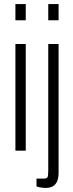

<svg xmlns="http://www.w3.org/2000/svg" viewBox="-20 -743 361 947"><path d="M56 -643V-723H107V-643ZM56 0V-526H107V0ZM218 -643V-723H269V-643ZM205 184Q198 184 189 183Q180 182 171.5 180Q163 178 160 176V138H195Q212 138 215 129.5Q218 121 218 95V-526H269V108Q269 136 261 153Q253 170 238.5 177Q224 184 205 184Z"/></svg>

Font: Archivo ExtraCondensed ExtraLight
Style: Regular
Weight: 250
Width: 2
Designer: Hector Gatti
Foundry: Omnibus-Type
Version: Version 2.001